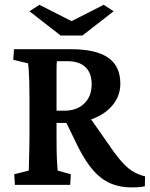

<svg xmlns="http://www.w3.org/2000/svg" viewBox="-20 -781 633 811"><path d="M43 0 40 -44.9 101.6 -60.5Q101.6 -66.4 102.1 -82.5Q102.5 -98.6 103 -120.1Q103.5 -141.6 104 -164.6Q104.5 -187.5 104.5 -208V-364.3Q104.5 -406.2 103.5 -438.5Q102.5 -470.7 101.1 -490.2Q99.6 -509.8 97.7 -513.7L36.1 -528.3L39.1 -573.2H279.3Q384.8 -573.2 436.5 -537.6Q488.3 -502 488.3 -427.7Q488.3 -379.9 460 -342.3Q431.6 -304.7 381.8 -283.2Q332 -261.7 267.6 -261.7H208V-313.5H252.9Q304.7 -313.5 335.9 -343.8Q367.2 -374 367.2 -424.8Q367.2 -472.7 340.8 -497.6Q314.5 -522.5 264.6 -522.5H220.7Q219.7 -519.5 219.2 -508.8Q218.8 -498 218.8 -479.5Q218.8 -460.9 218.8 -435.1Q218.8 -409.2 218.8 -375V-208Q218.8 -176.8 219.2 -146.5Q219.7 -116.2 221.2 -93.3Q222.7 -70.3 223.6 -60.5L279.3 -44.9L276.4 0ZM537.1 10.7Q486.3 10.7 446.8 -6.3Q407.2 -23.4 374.5 -60.5Q341.8 -97.7 311.5 -157.2L252.9 -277.3L348.6 -299.8L460.9 -139.6Q484.4 -107.4 504.9 -86.4Q525.4 -65.4 546.9 -53.7Q568.4 -42 592.8 -36.1L591.8 5.9Q578.1 8.8 564.5 9.8Q550.8 10.7 537.1 10.7ZM104.5 -733.4 146.5 -760.7 313.5 -675.8H251L418 -760.7L460 -733.4L328.1 -630.9H236.3Z"/></svg>

Font: Crimson Pro SemiBold
Style: Regular
Weight: 600
Designer: Jacques Le Bailly
Foundry: Baron von Fonthausen
Version: Version 1.003